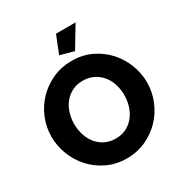

<svg xmlns="http://www.w3.org/2000/svg" viewBox="-207 -1071 1173 1232"><g transform="rotate(-30 380.0 -454.5)"><path d="M433 -757 331 -785 383 -915H528ZM379 6Q300 6 235 -25Q170 -56 124 -106.5Q78 -157 52.5 -222Q27 -287 27 -356Q27 -426 53.5 -491Q80 -556 127.5 -605.5Q175 -655 240 -684.5Q305 -714 382 -714Q461 -714 526 -683Q591 -652 637 -601Q683 -550 708 -485Q733 -420 733 -353Q733 -283 706.5 -218Q680 -153 633 -103.5Q586 -54 521 -24Q456 6 379 6ZM194 -354Q194 -313 206 -274.5Q218 -236 241.5 -206Q265 -176 300 -158Q335 -140 380 -140Q427 -140 462 -159Q497 -178 520 -208.5Q543 -239 554.5 -277.5Q566 -316 566 -356Q566 -397 554 -435.5Q542 -474 518 -503.5Q494 -533 459.5 -550.5Q425 -568 380 -568Q333 -568 298.5 -549.5Q264 -531 240.5 -501Q217 -471 205.5 -432.5Q194 -394 194 -354Z"/></g></svg>

Font: Oxford Sans
Style: Regular
Weight: 800
Designer: Matt McInerney, Pablo Impallari, Rodrigo Fuenzalida
Foundry: Matt McInerney, Pablo Impallari, Rodrigo Fuenzalida
Version: Version 3.000g; ttfautohint (v1.5) -l 8 -r 28 -G 28 -x 14 -D